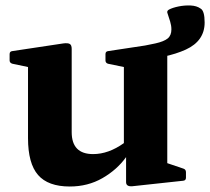

<svg xmlns="http://www.w3.org/2000/svg" viewBox="-20 -666 765 699"><path d="M234 13Q155 13 118.5 -29Q82 -71 82 -163V-422L25 -434Q15 -437 15 -446V-469Q15 -479 25 -480L211 -508Q227 -510 234 -506Q241 -502 241 -488V-185Q241 -105 319 -105Q375 -105 431 -145V-422L373 -434Q364 -437 364 -446V-469Q364 -479 374 -480L559 -508Q576 -510 582.5 -506Q589 -502 589 -488V-72L648 -52Q657 -49 657 -39V-19Q657 -9 647 -8L462 12Q439 14 439 -3V-94Q406 -48 353 -17.5Q300 13 234 13ZM461 -492Q515 -501 546 -508Q577 -515 590.5 -526Q604 -537 604 -559Q604 -573 599.5 -587.5Q595 -602 590 -617Q586 -626 595 -631Q608 -638 630 -642.5Q652 -647 674 -646Q696 -645 710 -635Q725 -627 725 -584Q725 -517 656.5 -485.5Q588 -454 461 -443Z"/></svg>

Font: Hahmlet
Style: Bold
Weight: 700
Designer: Minjoo Ham & Mark Frömberg
Foundry: hypertype
Version: Version 1.002; ttfautohint (v1.8.3)